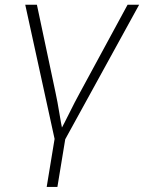

<svg xmlns="http://www.w3.org/2000/svg" viewBox="-20 -562 590 787"><path d="M204.6 11.2 83.5 -542.5H131.3L207.5 -183.1Q216.3 -142.1 222.9 -100.8Q229.5 -59.6 237.8 -19.5H223.6Q245.1 -59.6 265.4 -100.8Q285.6 -142.1 308.1 -183.1L502.9 -542.5H550.3L246.1 11.2ZM171.4 204.1 205.6 -3.9H249.5L215.3 204.1Z"/></svg>

Font: Inter 16pt ExtraLight
Style: Italic
Weight: 250
Italic angle: -9.3988°
Version: Version 4.001;git-66647c0bb